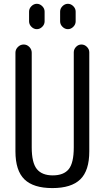

<svg xmlns="http://www.w3.org/2000/svg" viewBox="-20 -960 540 990"><path d="M59.6 -179.7V-688.5Q59.6 -705.1 72.3 -717.8Q85 -730.5 102.1 -730.5Q119.1 -730.5 131.3 -717.8Q143.6 -705.1 143.6 -688.5V-200.2Q143.6 -121.1 169.9 -88.4Q196.3 -55.7 252 -55.7Q308.6 -55.7 334.5 -87.9Q360.4 -120.1 360.4 -200.2V-690.4Q360.4 -706.1 372.1 -718.3Q383.8 -730.5 399.9 -730.5Q416 -730.5 428.2 -718.3Q440.4 -706.1 440.4 -690.4V-179.7Q440.4 -80.1 394 -35.2Q347.7 9.8 250 9.8Q152.3 9.8 106 -35.2Q59.6 -80.1 59.6 -179.7ZM290 -900.4Q290 -916 302.2 -928.2Q314.5 -940.4 330.1 -940.4Q345.7 -940.4 357.9 -928.2Q370.1 -916 370.1 -900.4V-849.6Q370.1 -834 357.9 -821.8Q345.7 -809.6 330.1 -809.6Q314.5 -809.6 302.2 -821.8Q290 -834 290 -849.6ZM129.9 -900.4Q129.9 -916 142.1 -928.2Q154.3 -940.4 169.9 -940.4Q185.5 -940.4 197.8 -928.2Q210 -916 210 -900.4V-849.6Q210 -834 197.8 -821.8Q185.5 -809.6 169.9 -809.6Q154.3 -809.6 142.1 -821.8Q129.9 -834 129.9 -849.6Z"/></svg>

Font: Rounded-X Mgen+ 1mn regular
Style: Regular
Weight: 400
Designer: [Source Han Sans]
Ryoko NISHIZUKA  (kana & ideographs); Paul D. Hunt (Latin, Greek & Cyrillic); Wenlong ZHANG  (bopomofo
Version: Version 1.059.20150602